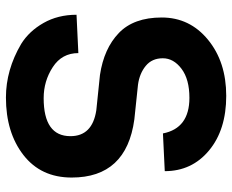

<svg xmlns="http://www.w3.org/2000/svg" viewBox="-86 -672 764 631"><g transform="rotate(90 295.5 -356.0)"><path d="M563 -210Q563 -109 489 -51.5Q415 6 300 6Q209 6 124 -44Q82 -70 55 -117.5Q28 -165 28 -226L154 -232Q154 -178 200 -148Q246 -118 302 -118Q427 -118 427 -206Q427 -278 342 -291L226 -303Q139 -316 88 -365Q37 -414 37 -506Q37 -598 110 -658Q183 -718 294.5 -718Q406 -718 474 -661.5Q542 -605 542 -516L418 -510Q401 -597 301 -597Q240 -597 205.5 -571Q171 -545 171 -509.5Q171 -474 196 -453.5Q221 -433 258 -428L372 -416Q563 -390 563 -210Z"/></g></svg>

Font: Viga
Style: Regular
Weight: 400
Designer: Oscar Yáñez
Foundry: Fontstage
Version: Version 1.001